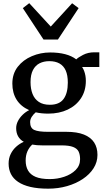

<svg xmlns="http://www.w3.org/2000/svg" viewBox="-20 -892 646 1182"><path d="M277 269.5Q213.5 269.5 167.5 258.8Q121.5 248 91.5 227.8Q61.5 207.5 47.2 179Q33 150.5 33 115Q33 82.5 45.8 56.2Q58.5 30 79.8 11Q101 -8 126.5 -19Q103.5 -31.5 91.5 -52.8Q79.5 -74 79.5 -103Q79.5 -125 90.2 -146.2Q101 -167.5 119.2 -185.2Q137.5 -203 159.5 -214Q108.5 -236.5 82.2 -278.2Q56 -320 56 -377.5Q56 -438 89.2 -480.8Q122.5 -523.5 176 -546.2Q229.5 -569 289 -569Q340 -569 380.8 -558.5Q421.5 -548 449.5 -526.5Q460.5 -538 491.2 -554Q522 -570 560.5 -570H591.5V-479.5H485.5Q493 -468.5 498 -455Q503 -441.5 505.8 -426.2Q508.5 -411 508.5 -394Q508.5 -333 478.8 -287.5Q449 -242 396.8 -217.2Q344.5 -192.5 277 -192.5Q256 -192.5 236.8 -194.5Q217.5 -196.5 200 -200.5Q185 -188 175.2 -172.5Q165.5 -157 165.5 -140Q165.5 -104 190.5 -92.2Q215.5 -80.5 275.5 -80.5H388.5Q454.5 -80.5 496.8 -63.5Q539 -46.5 559.5 -15Q580 16.5 580 61.5Q580 106 556 143.8Q532 181.5 489.8 209.8Q447.5 238 392.8 253.8Q338 269.5 277 269.5ZM286.5 210.5Q333 210.5 375.5 196.2Q418 182 445.5 154.8Q473 127.5 473 88Q473 60 464 41.2Q455 22.5 430.2 12.8Q405.5 3 358.5 3H239.5Q223 3 207.5 1.8Q192 0.5 178.5 -2Q159.5 15.5 148.8 39.8Q138 64 138 96.5Q138 132 152.5 157.5Q167 183 199.2 196.8Q231.5 210.5 286.5 210.5ZM287 -247Q345 -247 371.2 -282.5Q397.5 -318 397.5 -383.5Q397.5 -429 384.5 -458Q371.5 -487 346.2 -501.2Q321 -515.5 283.5 -515.5Q250 -515.5 224 -502.5Q198 -489.5 183 -461Q168 -432.5 168 -386.5Q168 -345.5 180.2 -314Q192.5 -282.5 218.8 -264.8Q245 -247 287 -247ZM248 -648.5 120.5 -842 160 -872.5 292.5 -728.5 424 -872 464 -842 336.5 -648.5Z"/></svg>

Font: Merriweather 20pt Medium
Style: Regular
Weight: 500
Version: Version 2.100